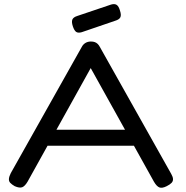

<svg xmlns="http://www.w3.org/2000/svg" viewBox="-20 -891 896 925"><path d="M805 -53Q813 -39 813.5 -28.5Q814 -18 806.5 -10Q799 -2 783 6Q761 17 748 12Q735 7 722 -15L417 -563L113 -16Q100 6 87 11Q74 16 51 6Q37 -2 29.5 -10Q22 -18 23 -29.5Q24 -41 32 -57L374 -665Q380 -677 391.5 -684Q403 -691 418 -691Q429 -691 437 -688Q445 -685 451 -679Q457 -673 461 -665ZM175 -189 209 -266H618L652 -189ZM374 -736Q357 -731 347.5 -737Q338 -743 331 -764Q324 -785 328.5 -796.5Q333 -808 352 -814L515 -869Q532 -874 542 -867.5Q552 -861 558 -840Q565 -819 560 -808Q555 -797 535 -791Z"/></svg>

Font: Fredoka SemiExpanded
Style: Regular
Weight: 400
Width: 6
Designer: Ben Nathan
Foundry: Milena B. Brandão, Ben Nathan
Version: Version 2.001